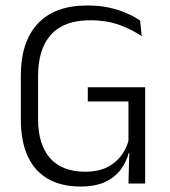

<svg xmlns="http://www.w3.org/2000/svg" viewBox="-20 -670 621 701"><path d="M274 11Q202.5 11 153.8 -17.8Q105 -46.5 80.5 -101.2Q56 -156 56 -234.5V-393.5Q56 -517 117.8 -583.5Q179.5 -650 299 -650Q344 -650 380.2 -641.8Q416.5 -633.5 444.2 -621Q472 -608.5 491.5 -595L497.5 -538Q464 -561 417.2 -578.5Q370.5 -596 308.5 -596Q213.5 -596 166.2 -543.5Q119 -491 119 -392.5V-235Q119 -143 162.5 -93Q206 -43 292 -43Q336.5 -43 368.5 -58.2Q400.5 -73.5 420.5 -99Q440.5 -124.5 449 -155.5V-323L460.5 -299.5H300.5V-351.5H510V-111L450 -112Q442 -80 421.5 -51.8Q401 -23.5 365 -6.2Q329 11 274 11ZM452.5 -132H510V0H449Z"/></svg>

Font: Anek Tamil Medium Light
Style: Regular
Weight: 300
Version: Version 1.003